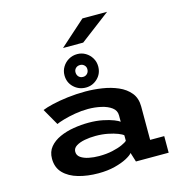

<svg xmlns="http://www.w3.org/2000/svg" viewBox="-136 -1085 1147 1218"><g transform="rotate(-15 437.5 -476.0)"><path d="M361 11Q289.5 11 230 -6Q170.5 -23 134.8 -59.5Q99 -96 99 -154.5Q99 -200 124.5 -230.8Q150 -261.5 191.5 -280.2Q233 -299 283 -307.2Q333 -315.5 382 -315.5Q432.5 -315.5 474.2 -307Q516 -298.5 543.8 -287.5Q571.5 -276.5 581 -268.5V-310.5Q581 -342.5 554.5 -362.2Q528 -382 486.8 -391.2Q445.5 -400.5 401 -400.5Q358.5 -400.5 315 -393Q271.5 -385.5 237.5 -375.5Q203.5 -365.5 189.5 -358.5L127.5 -467Q151 -477 195.2 -487.5Q239.5 -498 296.2 -505Q353 -512 413.5 -512Q467.5 -512 523.2 -503.5Q579 -495 626.2 -474.5Q673.5 -454 702.5 -418.5Q731.5 -383 731.5 -328.5V-109H824V0H609L590 -61Q580.5 -47.5 548.8 -30.5Q517 -13.5 469 -1.2Q421 11 361 11ZM393 -93.5Q441.5 -93.5 481 -102.2Q520.5 -111 546.5 -122.8Q572.5 -134.5 581 -143.5V-179.5Q572 -188 546.5 -198Q521 -208 483.8 -215.5Q446.5 -223 403 -223Q365.5 -223 331.2 -216.5Q297 -210 275 -196Q253 -182 253 -159Q253 -135 273.5 -120.8Q294 -106.5 326 -100Q358 -93.5 393 -93.5ZM425 -535Q378.5 -535 345.5 -566.2Q312.5 -597.5 312.5 -645Q312.5 -675 327.8 -700Q343 -725 368.5 -739.8Q394 -754.5 425 -754.5Q454.5 -754.5 479.2 -739.8Q504 -725 519 -700Q534 -675 534 -645Q534 -597.5 501.5 -566.2Q469 -535 425 -535ZM425 -605Q440.5 -605 451.8 -616.2Q463 -627.5 463 -646Q463 -661.5 451.8 -672.2Q440.5 -683 425 -683Q407 -683 396 -672.2Q385 -661.5 385 -646Q385 -627.5 396 -616.2Q407 -605 425 -605ZM481 -815H348.5L516 -964.5H678Z"/></g></svg>

Font: Trispace SemiExpanded SemiBold
Style: Regular
Weight: 600
Width: 6
Designer: Tyler Finck
Foundry: Etcetera Type Company
Version: Version 1.210; ttfautohint (v1.8.3)